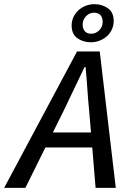

<svg xmlns="http://www.w3.org/2000/svg" viewBox="-48 -902 668 922"><path d="M259 -373 206 -266H389L380 -371Q375 -422 371.5 -474.5Q368 -527 363 -580H358Q332 -527 308.5 -476.5Q285 -426 259 -373ZM-28 0 322 -655H431L508 0H411L395 -194H170L74 0ZM388 -699Q351 -699 323.5 -718.5Q296 -738 296 -780Q296 -801 304.5 -819.5Q313 -838 328 -852Q343 -866 363 -874Q383 -882 406 -882Q442 -882 470 -862.5Q498 -843 498 -801Q498 -780 489.5 -761Q481 -742 466 -728.5Q451 -715 431 -707Q411 -699 388 -699ZM390 -740Q412 -740 428.5 -756.5Q445 -773 445 -797Q445 -817 434.5 -829Q424 -841 404 -841Q381 -841 365 -824Q349 -807 349 -784Q349 -764 359.5 -752Q370 -740 390 -740Z"/></svg>

Font: Source Code Pro Medium
Style: Italic
Weight: 500
Italic angle: -11°
Monospace: yes
Designer: Paul D. Hunt, Teo Tuominen
Foundry: Adobe Systems Incorporated
Version: Version 1.050;PS 1.000;hotconv 16.6.51;makeotf.lib2.5.65220